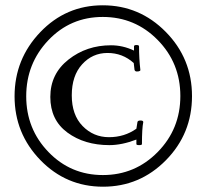

<svg xmlns="http://www.w3.org/2000/svg" viewBox="-20 -692 780 725"><path d="M606 -571.5Q705 -471 705 -329Q705 -187 606.5 -87Q508 13 369 13Q230 13 132.5 -87.5Q35 -188 35 -328.5Q35 -469 132 -570.5Q229 -672 368 -672Q507 -672 606 -571.5ZM368.5 -31Q490 -31 575.5 -118Q661 -205 661 -329.5Q661 -454 575.5 -541Q490 -628 368 -628Q246 -628 162.5 -540Q79 -452 79 -328.5Q79 -205 163 -118Q247 -31 368.5 -31ZM399 -521Q444 -521 486 -501V-517Q486 -522 495.5 -522Q505 -522 505 -517Q505 -471 510 -428Q511 -426 507.5 -424Q504 -422 497 -422Q490 -422 488 -428L485 -454Q443 -492 386 -492Q329 -492 290 -449Q251 -406 251 -332Q251 -258 292 -216Q333 -174 391.5 -174Q450 -174 495 -206L499 -231Q500 -237 510.5 -237Q521 -237 521 -231Q516 -207 516 -148Q516 -144 505.5 -144Q495 -144 495 -148V-165Q440 -144 393 -144Q299 -144 234.5 -191.5Q170 -239 170 -326Q170 -413 238.5 -467Q307 -521 399 -521Z"/></svg>

Font: Sedan
Style: Regular
Weight: 400
Designer: Sebastian Salazar
Foundry: Sebastian Salazar
Version: Version 1.001